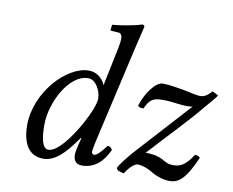

<svg xmlns="http://www.w3.org/2000/svg" viewBox="-78 -798 1103 910"><g transform="rotate(10 474.0 -343.0)"><path d="M345 -116 338 -90C332 -66 328 -47 328 -35C328 -16 335 10 369 10C431 10 471 -30 497 -87C492 -96 487 -103 474 -103C447 -66 428 -50 418 -50C415 -50 406 -52 406 -64C406 -73 412 -101 416 -120L522 -583C537 -648 547 -688 547 -688C547 -695 544 -698 535 -698C508 -688 436 -675 395 -672L392 -648C392 -645 393 -643 397 -643L428 -641C441 -641 449 -635 449 -613C449 -602 447 -585 442 -563L405 -384H404C392 -414 363 -439 325 -439C218 -439 81 -291 81 -134C81 -79 95 10 183 10C235 10 282 -30 342 -118ZM919 -444C896 -418 881 -412 865 -412C847 -412 833 -416 786 -426C738 -434 708 -439 680 -439C645 -439 600 -374 583 -315C590 -308 599 -307 610 -307C631 -353 648 -363 694 -363C739 -363 777 -354 806 -354C820 -354 828 -354 838 -356L597 -91C577 -68 539 -21 535 -7C538 0 543 5 549 6C557 9 564 11 572 12C594 -25 619 -41 629 -41C646 -41 673 -35 705 -15C730 0 763 10 791 10C834 10 867 -15 914 -123C908 -130 901 -133 889 -133C851 -72 822 -67 794 -67C743 -67 749 -102 657 -102C727 -180 837 -292 893 -362C918 -392 938 -413 948 -429ZM345 -194C296 -104 239 -36 200 -36C168 -36 161 -94 161 -150C161 -256 236 -403 328 -403C366 -403 391 -351 391 -316C391 -293 374 -247 345 -194Z"/></g></svg>

Font: Libertinus Serif
Style: Italic
Weight: 400
Italic angle: -12°
Designer: Philipp H. Poll, Khaled Hosny
Foundry: Caleb Maclennan
Version: Version 7.050;RELEASE